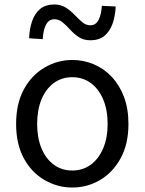

<svg xmlns="http://www.w3.org/2000/svg" viewBox="-20 -825 646 858"><path d="M303 13Q237 13 179 -20.5Q121 -54 86.5 -117.5Q52 -181 52 -271Q52 -362 86.5 -425.5Q121 -489 179 -523Q237 -557 303 -557Q353 -557 398.5 -538Q444 -519 479 -482Q514 -445 534 -392Q554 -339 554 -271Q554 -181 519 -117.5Q484 -54 427 -20.5Q370 13 303 13ZM303 -63Q350 -63 385.5 -89Q421 -115 441 -162Q461 -209 461 -271Q461 -334 441 -381Q421 -428 385.5 -454Q350 -480 303 -480Q256 -480 220.5 -454Q185 -428 165.5 -381Q146 -334 146 -271Q146 -209 165.5 -162Q185 -115 220.5 -89Q256 -63 303 -63ZM384 -645Q354 -645 332.5 -659Q311 -673 294 -692Q277 -711 260 -725Q243 -739 223 -739Q198 -739 185.5 -714.5Q173 -690 171 -650L110 -654Q112 -698 124 -732Q136 -766 160 -785.5Q184 -805 223 -805Q252 -805 274 -791Q296 -777 313.5 -758.5Q331 -740 347.5 -726Q364 -712 384 -712Q408 -712 420.5 -736Q433 -760 435 -799L497 -796Q495 -753 483 -719Q471 -685 447 -665Q423 -645 384 -645Z"/></svg>

Font: Noto Sans HK Thin
Style: Regular
Weight: 400
Version: Version 2.004-H2;hotconv 1.0.118;makeotfexe 2.5.65603